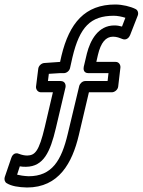

<svg xmlns="http://www.w3.org/2000/svg" viewBox="-31 -711 634 853"><path d="M526 -632 511 -593C500 -596 490 -598 477 -598C405 -598 370 -532 355 -473L341 -414C339 -404 340 -386 362 -386H451L447 -351H348C335 -351 324 -340 321 -329L270 -116C242 2 200 72 96 72C74 71 57 68 45 65L57 28C67 30 75 30 85 30C162 29 192 -35 217 -141L260 -323C262 -333 259 -351 238 -351H182L186 -383L234 -386H252C265 -386 277 -396 280 -408L291 -457C323 -591 371 -641 475 -641C490 -641 511 -637 526 -632ZM581 -642C585 -652 582 -666 571 -671C549 -682 513 -691 481 -691C347 -691 277 -609 242 -463L236 -436L165 -431C154 -430 141 -420 139 -406L129 -326C128 -315 136 -301 151 -301H204L168 -147C142 -37 124 -21 90 -20C78 -20 65 -23 55 -27C31 -38 21 -16 19 -9L-10 76C-13 86 -10 98 -1 103C20 116 51 121 89 122C231 122 290 12 319 -110L364 -301H466C477 -301 492 -311 494 -326L504 -411C505 -422 498 -436 483 -436H397L404 -467C417 -522 439 -548 471 -548C488 -548 499 -543 512 -538C531 -530 543 -545 547 -555Z"/></svg>

Font: Falling Sky
Style: OuObl
Weight: 400
Designer: Paul D. Hunt
Foundry: Adobe Systems Incorporated
Version: Version 1.02